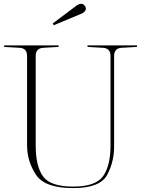

<svg xmlns="http://www.w3.org/2000/svg" viewBox="-20 -965 727 990"><path d="M549.8 -675.8Q549.8 -716.3 511.2 -718.5Q472.7 -720.7 431.2 -723.1V-731H686.5V-723.1Q645.5 -720.7 606.9 -718.5Q568.4 -716.3 568.4 -675.8V-215.3Q569.8 -134.3 533.4 -64.7Q497.1 4.9 356.9 4.9Q210.4 4.9 165 -64.7Q119.6 -134.3 119.6 -215.3V-675.8Q119.6 -716.3 81.3 -718.5Q43 -720.7 1.5 -723.1V-731H282.2V-723.1Q241.2 -720.7 202.6 -718.5Q164.1 -716.3 164.1 -675.8V-215.3Q164.1 -106.9 202.4 -54.9Q240.7 -2.9 356.9 -2.9Q473.1 -2.9 511.5 -56.6Q549.8 -110.4 549.8 -215.3ZM403.8 -896 257.3 -835 252 -844.2 378.4 -939Q406.2 -954.1 418.7 -932.9Q431.2 -911.6 403.8 -896Z"/></svg>

Font: Tartlers End
Style: Regular
Weight: 200
Designer: Peter Wiegel
Foundry: Peter Wiegel
Version: Version 1.000 2013 initial release